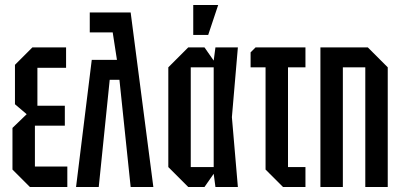

<svg xmlns="http://www.w3.org/2000/svg" viewBox="-20 -750 1615 770"><path d="M100 0 30 -70V-237L87 -292L40 -332V-490L110 -560H245V-478H130V-326H240V-246H120V-82H250V0Z M340 -700H504L595 0H504L459 -430H420L376 0H285L348 -510H449L432 -620H340Z M735 0 655 -80V-480L735 -560H800L837 -507L844 -560H934L910 -280L934 0H844L837 -53L800 0ZM745 -80H837V-480H745ZM755 -610V-730H855L815 -610Z M1045 -70V-480H985V-540L1005 -560H1205V-480H1135V-80H1205V0H1115Z M1265 0V-560H1455L1535 -480V0H1445V-480H1355V0Z"/></svg>

Font: Tektur Condensed
Style: Regular
Weight: 400
Width: 3
Designer: Adam Jagosz
Foundry: Adam Jagosz
Version: Version 1.005;gftools[0.9.30]